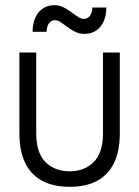

<svg xmlns="http://www.w3.org/2000/svg" viewBox="-20 -710 538 742"><path d="M249 12Q187 12 143.5 -11Q100 -34 77.5 -80Q55 -126 55 -195V-507H120V-195Q120 -119 156 -83.5Q192 -48 249 -48Q306 -48 342 -83.5Q378 -119 378 -195V-507H443V-195Q443 -126 420.5 -80Q398 -34 355 -11Q312 12 249 12ZM306 -579Q287 -579 271 -587Q255 -595 241 -605.5Q227 -616 215 -624Q203 -632 192 -632Q179 -632 170 -621Q161 -610 160 -587H106Q106 -619 116.5 -642Q127 -665 146 -677.5Q165 -690 190 -690Q209 -690 225 -682Q241 -674 255 -663.5Q269 -653 281 -645Q293 -637 304 -637Q318 -637 327 -648Q336 -659 337 -681H391Q391 -650 380.5 -627Q370 -604 351 -591.5Q332 -579 306 -579Z"/></svg>

Font: TikTok Sans Light
Style: Regular
Weight: 300
Version: Version 4.000